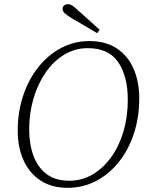

<svg xmlns="http://www.w3.org/2000/svg" viewBox="-20 -886 696 921"><path d="M304 15Q228 15 174.5 -20Q121 -55 93 -117Q65 -179 65 -259Q65 -349 91 -427Q117 -505 164 -564Q211 -623 273.5 -656Q336 -689 408 -689Q487 -689 540 -654Q593 -619 620.5 -557Q648 -495 648 -414Q648 -324 622.5 -246Q597 -168 550.5 -109.5Q504 -51 441 -18Q378 15 304 15ZM312 -19Q372 -19 423 -48.5Q474 -78 512.5 -131Q551 -184 572 -254.5Q593 -325 593 -407Q593 -519 547.5 -587Q502 -655 401 -655Q340 -655 288.5 -624Q237 -593 199.5 -539Q162 -485 141 -414.5Q120 -344 120 -266Q120 -195 140.5 -139Q161 -83 203.5 -51Q246 -19 312 -19ZM458 -743 446 -727Q416 -744 386.5 -762Q357 -780 328 -796Q302 -812 291 -822Q280 -832 280 -843Q280 -854 288 -860Q296 -866 306 -866Q316 -866 327 -859Q338 -852 359 -832Q383 -811 408 -788.5Q433 -766 458 -743Z"/></svg>

Font: Source Serif Pro Light
Style: Italic
Weight: 300
Italic angle: -12°
Designer: Frank Grießhammer
Foundry: Adobe Systems Incorporated
Version: Version 3.001;hotconv 1.0.111;makeotfexe 2.5.65597